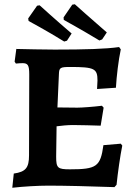

<svg xmlns="http://www.w3.org/2000/svg" viewBox="-20 -876 636 906"><path d="M449 -685 462 -690 484 -723C411 -786 333 -856 333 -856L321 -854L280 -794L281 -782C281 -782 365 -736 449 -685ZM283 -680 296 -684 318 -718C244 -781 167 -851 167 -851L155 -849L113 -789L115 -777C115 -777 199 -732 283 -680ZM550 -198 468 -191C454 -90 436 -77 310 -77C252 -77 245 -83 245 -137L247 -280C270 -283 299 -286 324 -286C361 -286 420 -284 455 -283L469 -368L461 -377C421 -372 366 -368 345 -368C316 -368 271 -369 251 -369L258 -526C259 -557 264 -560 312 -560C426 -560 440 -552 440 -496C440 -487 439 -467 438 -456L527 -462C530 -516 539 -592 550 -643L542 -654C481 -645 382 -642 238 -642C184 -642 103 -644 57 -645L49 -585L55 -576C64 -577 78 -578 86 -578C112 -578 118 -568 118 -524L117 -143C117 -84 101 -65 45 -57L38 10C90 4 160 0 209 0C280 0 411 3 520 7L530 -4C536 -62 547 -140 557 -189Z"/></svg>

Font: Alegreya SC
Style: Bold
Weight: 700
Designer: Juan Pablo del Peral
Foundry: Huerta Tipografica
Version: Version 2.007;PS 002.007;hotconv 1.0.88;makeotf.lib2.5.64775